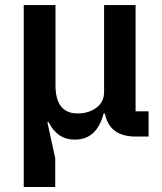

<svg xmlns="http://www.w3.org/2000/svg" viewBox="-20 -542 643 762"><path d="M74.2 200.2V-522H200.2V-204.1Q200.2 -91.8 288.1 -91.8Q332 -91.8 362.5 -114.5Q393.1 -137.2 393.1 -176.8V-522H518.1V-100.1H569.8V0H519Q417.5 0 397.9 -85L396 -91.8H391.1Q364.7 12.2 276.9 12.2Q207.5 12.2 172.9 -57.1H168L199.2 85.9V200.2Z"/></svg>

Font: Anuphan SemiBold
Style: Bold
Weight: 600
Designer: Mike Abbink, Paul van der Laan, Pieter van Rosmalen, Mint Tantisuwanna
Foundry: Bold Monday; Cadson Demak
Version: Version 3.002;hotconv 1.0.109;makeotfexe 2.5.65596